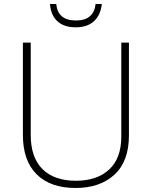

<svg xmlns="http://www.w3.org/2000/svg" viewBox="-20 -926 756 956"><path d="M622 -252Q622 -123 550 -56.5Q478 10 356 10Q231 10 162.5 -58Q94 -126 94 -254V-714H133V-255Q133 -142 191.5 -84Q250 -26 358 -26Q463 -26 523.5 -82Q584 -138 584 -246V-714H622ZM487 -906Q481 -851 448 -820.5Q415 -790 357 -790Q299 -790 266 -820Q233 -850 229 -906H260Q268 -824 358 -824Q404 -824 428 -845.5Q452 -867 456 -906Z"/></svg>

Font: Noto Sans Gujarati UI ExtraLight
Style: Regular
Weight: 200
Designer: Jelle Bosma - Monotype Design Team, Universal Thirst
Foundry: Monotype Imaging Inc.
Version: Version 2.106; ttfautohint (v1.8.4.7-5d5b)